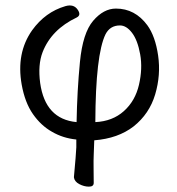

<svg xmlns="http://www.w3.org/2000/svg" viewBox="-20 -509 661 717"><path d="M332 15 330 69Q329 90 329.5 120Q330 150 330 174Q330 188 312 188Q294 188 276 178.5Q258 169 256 153Q264 66 265 41V12Q215 7 174 -17Q133 -40 103 -83Q73 -126 61 -193Q40 -311 100 -396Q149 -464 224 -486Q255 -495 270 -473Q284 -453 267 -444Q172 -399 139 -314Q121 -267 130 -199Q149 -64 266 -53Q268 -169 278.5 -277.5Q289 -386 328 -431.5Q367 -477 413 -477Q484 -477 530 -415Q560 -374 570.5 -301.5Q581 -229 559.5 -156.5Q538 -84 479 -37Q421 8 332 15ZM336 -53Q400 -56 442.5 -94Q485 -132 499 -192.5Q513 -253 503.5 -306Q494 -359 473 -386.5Q452 -414 428 -414Q391 -414 374 -381Q337 -305 336 -53Z"/></svg>

Font: LXGW WenKai Lite
Style: Regular
Weight: 400
Designer: LXGW / Fontworks Inc.
Foundry: LXGW / Fontworks Inc.
Version: Version 1.511; March 25, 2025